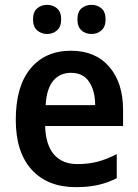

<svg xmlns="http://www.w3.org/2000/svg" viewBox="-20 -761 569 791"><path d="M272 -552Q373 -552 430 -486Q487 -420 487 -308V-242H166Q168 -165 202 -125Q236 -85 299 -85Q345 -85 382.5 -95Q420 -105 461 -126V-27Q424 -8 384 1Q344 10 292 10Q176 10 110.5 -62Q45 -134 45 -267Q45 -406 106 -479Q167 -552 272 -552ZM272 -461Q227 -461 199.5 -428.5Q172 -396 168 -328H372Q372 -386 347.5 -423.5Q323 -461 272 -461ZM116 -681Q116 -712 133 -726.5Q150 -741 174 -741Q198 -741 215 -726.5Q232 -712 232 -681Q232 -651 215 -636Q198 -621 174 -621Q150 -621 133 -636Q116 -651 116 -681ZM299 -681Q299 -712 315.5 -726.5Q332 -741 357 -741Q381 -741 398 -726.5Q415 -712 415 -681Q415 -651 398 -636Q381 -621 357 -621Q332 -621 315.5 -636Q299 -651 299 -681Z"/></svg>

Font: Noto Sans Malayalam SemiCondensed SemiBold
Style: Regular
Weight: 600
Width: 4
Designer: Jelle Bosma - Monotype Design Team
Foundry: Monotype Imaging Inc.
Version: Version 2.104; ttfautohint (v1.8.4.7-5d5b)